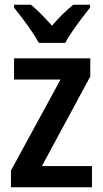

<svg xmlns="http://www.w3.org/2000/svg" viewBox="-20 -786 431 806"><path d="M26 0V-70L234 -452H39V-541H359V-465L156 -89H366V0ZM358 -754Q280 -656 254 -606H143Q114 -660 39 -754V-766H110Q144 -739 198 -678Q241 -728 287 -766H358Z"/></svg>

Font: Noto Sans Display Medium Narrow
Style: Regular
Weight: 500
Width: 4
Designer: Monotype Design team
Foundry: Monotype Imaging Inc.
Version: Version 1.000